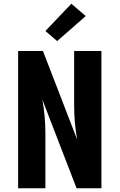

<svg xmlns="http://www.w3.org/2000/svg" viewBox="-20 -1008 640 1028"><path d="M77 0V-735H210L393 -261Q385 -306 381 -351Q377 -396 377 -441V-735H523V0H390L207 -474Q215 -429 219 -384Q223 -339 223 -294V0ZM286 -788 223 -842 362 -988 439 -922Z"/></svg>

Font: Iosevka Aile Heavy
Style: Regular
Weight: 900
Designer: Belleve Invis
Foundry: Belleve Invis
Version: Version 31.1.0; ttfautohint (v1.8.4)